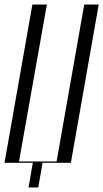

<svg xmlns="http://www.w3.org/2000/svg" viewBox="-26 -719 456 848"><path d="M-6 0H119L100 109H143L162 0H287L410 -699H346L224 -6H58L181 -699H117Z"/></svg>

Font: Moniqa Ita Display
Style: Italic
Weight: 400
Italic angle: -10°
Designer: Rajesh Rajput
Foundry: Rajesh Rajput
Version: Version 1.000